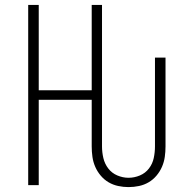

<svg xmlns="http://www.w3.org/2000/svg" viewBox="-20 -755 790 783"><path d="M504 8Q483 8 462 3.5Q441 -1 423 -11.5Q405 -22 391 -38.5Q377 -55 368.5 -74.5Q360 -94 357 -115Q354 -136 354 -158V-348H138V0H95V-735H138V-387H354V-735H396V-158Q396 -134 401.5 -110.5Q407 -87 421.5 -68Q436 -49 458.5 -39.5Q481 -30 504 -30Q528 -30 550.5 -39.5Q573 -49 587.5 -68Q602 -87 607 -110.5Q612 -134 612 -158V-520H655V-158Q655 -136 652 -115Q649 -94 640.5 -74.5Q632 -55 618 -38.5Q604 -22 586 -11.5Q568 -1 547 3.5Q526 8 504 8Z"/></svg>

Font: Zed Sans Extralight Extended
Style: Regular
Weight: 200
Width: 7
Designer: Belleve Invis
Foundry: Belleve Invis
Version: Version 1.0.0; ttfautohint (v1.8.4)